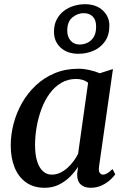

<svg xmlns="http://www.w3.org/2000/svg" viewBox="-20 -882 599 912"><path d="M450.5 -91.5Q447.5 -69.5 453.8 -61Q460 -52.5 469.5 -52.5Q478.5 -52.5 489.2 -58.8Q500 -65 514.5 -79L527.5 -54Q522 -45.5 506 -30Q490 -14.5 465.5 -2.2Q441 10 410.5 10Q380 10 362.8 -6.5Q345.5 -23 346.5 -56.5L351 -90Q335.5 -65.5 312.5 -42.5Q289.5 -19.5 259.5 -4.8Q229.5 10 192 10Q139.5 10 103.5 -15.8Q67.5 -41.5 49.2 -87Q31 -132.5 31 -191Q31 -242 44.5 -294Q58 -346 84.5 -392.8Q111 -439.5 150 -476.2Q189 -513 239.8 -534.2Q290.5 -555.5 352.5 -555.5Q378 -555.5 405.5 -549.2Q433 -543 454 -534L516.5 -554ZM398.5 -489Q388 -497.5 373.5 -502.2Q359 -507 341.5 -507Q302 -507 270.5 -488.2Q239 -469.5 215.8 -437.5Q192.5 -405.5 177.2 -364.8Q162 -324 154.2 -279.8Q146.5 -235.5 146.5 -193Q146.5 -146 156.8 -114.8Q167 -83.5 184.8 -68Q202.5 -52.5 226 -52.5Q246.5 -52.5 265.2 -61.2Q284 -70 300 -84.2Q316 -98.5 329 -116Q342 -133.5 351 -151.5ZM353 -626.5Q299.5 -626.5 267.8 -656Q236 -685.5 236.5 -731.5Q236.5 -765.5 249.8 -790.2Q263 -815 284.5 -831Q306 -847 332 -854.5Q358 -862 383.5 -862Q437 -862 468.5 -832.2Q500 -802.5 499.5 -759.5Q499.5 -715 478.5 -685.2Q457.5 -655.5 424 -641Q390.5 -626.5 353 -626.5ZM358.5 -670.5Q377.5 -670.5 395.5 -679Q413.5 -687.5 425 -706Q436.5 -724.5 436.5 -754.5Q437 -786.5 421 -803Q405 -819.5 377 -819.5Q349 -819.5 324.2 -799.5Q299.5 -779.5 299.5 -737Q299 -708.5 315 -689.5Q331 -670.5 358.5 -670.5Z"/></svg>

Font: Merriweather 48pt Medium
Style: Italic
Weight: 500
Italic angle: -7.8°
Version: Version 2.101